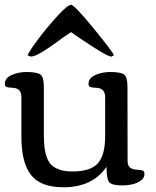

<svg xmlns="http://www.w3.org/2000/svg" viewBox="-20 -773 656 806"><path d="M95.7 -541Q103.5 -559.6 141.8 -610.6Q180.2 -661.6 222.4 -707.3Q264.6 -752.9 278.3 -752.9Q292 -752.9 372.6 -654.3Q453.1 -555.7 458 -541L447.8 -535.2Q427.2 -536.6 323.2 -607.4L305.7 -619.1V-618.7L278.3 -638.2L261.7 -627Q251 -620.6 217.8 -595.9Q184.6 -571.3 156.2 -554.2Q127.9 -537.1 109.9 -535.2ZM164.1 -211.4Q164.1 -177.2 167 -153.3Q169.9 -129.4 177.7 -109.4Q185.5 -89.4 199.2 -77.6Q212.9 -65.9 233.9 -59.6Q254.9 -53.2 284.7 -53.2Q359.9 -53.2 390.6 -87.2Q421.4 -121.1 421.4 -200.7V-365.7Q421.4 -401.9 385.7 -404.3Q375 -404.8 371.3 -405.3Q367.7 -405.8 361.6 -407.2Q355.5 -408.7 353.5 -411.9Q351.6 -415 351.6 -420.9Q351.6 -445.3 380.1 -458Q408.7 -470.7 442.4 -470.7Q487.3 -470.7 501.2 -460Q515.1 -449.2 515.1 -409.2L515.6 -96.7Q515.6 -63.5 550.8 -61Q575.7 -59.6 580.6 -56.2Q586.4 -52.2 586.4 -42Q586.4 -25.4 570.1 -14.2Q553.7 -2.9 533.9 1.2Q514.2 5.4 494.1 5.4Q449.2 5.4 438.2 -8.5Q427.2 -22.5 427.2 -72.8Q368.2 13.2 246.6 13.2Q150.4 13.2 110.1 -38.6Q69.8 -90.3 69.8 -198.2V-365.7Q69.8 -401.9 35.2 -404.3Q24.4 -404.8 20.5 -405.3Q16.6 -405.8 10.5 -407.2Q4.4 -408.7 2.4 -411.9Q0.5 -415 0.5 -420.9Q0.5 -445.3 28.8 -458Q57.1 -470.7 90.8 -470.7Q135.7 -470.7 149.9 -460Q164.1 -449.2 164.1 -409.2Z"/></svg>

Font: Corben
Style: Regular
Weight: 400
Designer: vernon adams
Foundry: vernon adams
Version: Version 1.100